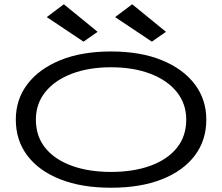

<svg xmlns="http://www.w3.org/2000/svg" viewBox="-20 -868 1040 899"><path d="M500 11Q362 11 262 -28.5Q162 -68 108 -139.5Q54 -211 54 -308Q54 -402 108 -473.5Q162 -545 262 -586Q362 -627 500 -627Q638 -627 738 -586Q838 -545 892 -473.5Q946 -402 946 -308Q946 -211 892 -139.5Q838 -68 738 -28.5Q638 11 500 11ZM500 -63Q605 -63 684.5 -92Q764 -121 808 -175.5Q852 -230 852 -308Q852 -382 808 -437Q764 -492 684.5 -522.5Q605 -553 500 -553Q395 -553 315.5 -522.5Q236 -492 192 -437Q148 -382 148 -308Q148 -230 192 -175.5Q236 -121 315.5 -92Q395 -63 500 -63ZM371 -673 199 -788 279 -848 437 -719ZM691 -673 519 -788 599 -848 757 -719Z"/></svg>

Font: Inconsolata UltraExpanded Thin
Style: Regular
Weight: 100
Width: 9
Monospace: yes
Designer: Raph Levien, Cyreal, Brenton Simpson
Foundry: Raph Levien, Cyreal, Google
Version: Version 3.100; ttfautohint (v1.8.4.7-5d5b)